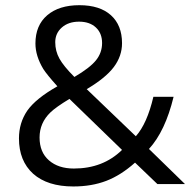

<svg xmlns="http://www.w3.org/2000/svg" viewBox="-20 -695 720 725"><path d="M260.9 -404.4Q319.5 -438.8 342.5 -467.4Q365.5 -496 365.5 -532.6Q365.5 -569.3 342 -591.3Q318.5 -613.2 278.6 -613.2Q238.6 -613.2 213.6 -591.3Q188.6 -569.3 188.6 -535.6Q188.6 -502 204.5 -473.5Q220.4 -444.9 260.9 -404.4ZM258.8 -58.6Q369.1 -58.6 440.8 -128.9L242.2 -321.5Q190.6 -290.2 170.4 -270.5Q129.4 -231 129.4 -175.7Q129.4 -120.3 164.8 -89.5Q200.2 -58.6 258.8 -58.6ZM51.6 -172.4Q51.6 -231 82.9 -277Q115.3 -323.1 196.7 -369.1Q157.7 -412.5 143.6 -434.3Q113.8 -483.8 113.8 -530.8Q113.8 -599.1 158.2 -637.3Q202.7 -675.4 279.8 -675.4Q356.9 -675.4 398.9 -637.5Q440.8 -599.6 440.8 -531.9Q440.8 -483.3 409.8 -441.9Q378.7 -400.4 307.4 -358.4L492.9 -180.5Q535.4 -228 559.2 -329.6H635.5Q604.1 -199.7 542.5 -132.5L678.5 0H574.3L489.9 -80.9Q436.8 -33.4 381.4 -12.1Q326.1 9.1 256.8 9.1Q159.3 9.1 105.2 -38.9Q51.6 -87.5 51.6 -172.4Z"/></svg>

Font: Khula
Style: Regular
Weight: 400
Designer: Erin McLaughlin, Steve Matteson
Version: Version 1.000;PS 1.0;hotconv 1.0.72;makeotf.lib2.5.5900; ttf